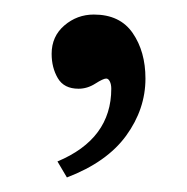

<svg xmlns="http://www.w3.org/2000/svg" viewBox="-20 -130 257 264"><path d="M180 -22Q180 20 153.5 56.5Q127 93 72 114L59 92Q133 61 133 -8Q133 -14 131 -18Q129 -22 126 -22Q122 -22 111 -15Q100 -8 88 -8Q68 -8 59.5 -22.5Q51 -37 51 -56Q51 -80 68.5 -95Q86 -110 109 -110Q145 -110 162.5 -84.5Q180 -59 180 -22Z"/></svg>

Font: Gupter
Style: Regular
Weight: 400
Designer: Octavio Pardo
Version: Version 1.000